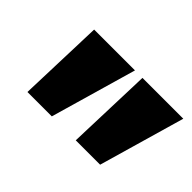

<svg xmlns="http://www.w3.org/2000/svg" viewBox="-59 -871 635 635"><g transform="rotate(45 258.0 -554.0)"><path d="M89 -403 99 -705H290L203 -403ZM315 -403 325 -705H516L429 -403Z"/></g></svg>

Font: Nunito Sans 7pt Condensed Black
Style: Italic
Weight: 900
Width: 3
Italic angle: -9°
Designer: Vernon Adams
Foundry: Vernon Adams
Version: Version 3.101;gftools[0.9.27]